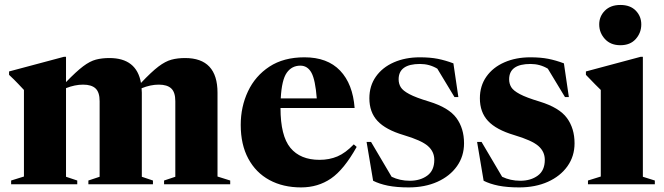

<svg xmlns="http://www.w3.org/2000/svg" viewBox="-20 -762 2747 794"><path d="M566.5 -378.5V-31L612.5 -15.5V0H345.5V-15.5L392 -31V-343.5Q392 -380.5 375.2 -396.2Q358.5 -412 323.5 -412Q290 -412 253 -397.5V-31L299.5 -15.5V0H26V-15.5L79 -32V-390Q70.5 -399 55 -415.5Q39.5 -432 17.5 -452.5V-466.5L244 -527H253V-422.5Q295.5 -466.5 323.8 -487.8Q352 -509 376.8 -515.5Q401.5 -522 432.5 -522Q545 -522 563 -419Q606.5 -465 635.2 -486.8Q664 -508.5 689 -515.2Q714 -522 745.5 -522Q879.5 -522 879.5 -378.5V-32L932 -15.5V0H658.5V-15.5L705 -31V-343.5Q705 -380.5 688.2 -396.2Q671.5 -412 636.5 -412Q602.5 -412 565.5 -397Q566.5 -388 566.5 -378.5Z M1239 -525Q1334 -525 1386.5 -470Q1439 -415 1446.5 -315.5H1140Q1140 -200 1181 -150.5Q1222 -101 1301.5 -101Q1342 -101 1375.5 -115.2Q1409 -129.5 1443 -165L1455 -154.5Q1402.5 -60.5 1348.8 -23.8Q1295 13 1225 13Q1150.5 13 1094.2 -17.5Q1038 -48 1006.8 -106Q975.5 -164 975.5 -245.5Q975.5 -320.5 1005.5 -384.2Q1035.5 -448 1094.2 -486.5Q1153 -525 1239 -525ZM1222 -490.5Q1186.5 -490.5 1165.8 -461Q1145 -431.5 1141 -355H1290Q1284 -432 1268 -461.2Q1252 -490.5 1222 -490.5Z M1716.5 -525Q1758.5 -525 1790.2 -518.8Q1822 -512.5 1855 -500L1875.5 -360.5H1859.5L1788.5 -478Q1756 -497.5 1717 -497.5Q1628.5 -497.5 1628.5 -434Q1628.5 -416 1637.2 -401.5Q1646 -387 1672.8 -372.8Q1699.5 -358.5 1754.5 -342Q1836 -317 1867.5 -274Q1899 -231 1899 -169.5Q1899 -116 1869.8 -74.8Q1840.5 -33.5 1788.8 -10.2Q1737 13 1670 13Q1620 13 1584.2 5.8Q1548.5 -1.5 1523 -14.5L1496 -175H1514.5L1599.5 -31Q1633.5 -14.5 1674.5 -14.5Q1718 -14.5 1747 -35.8Q1776 -57 1776 -101Q1776 -135 1749.5 -158.2Q1723 -181.5 1649 -203.5Q1575 -225.5 1541.2 -261.8Q1507.5 -298 1507.5 -355.5Q1507.5 -407 1534.5 -445.2Q1561.5 -483.5 1608.8 -504.2Q1656 -525 1716.5 -525Z M2173.5 -525Q2215.5 -525 2247.2 -518.8Q2279 -512.5 2312 -500L2332.5 -360.5H2316.5L2245.5 -478Q2213 -497.5 2174 -497.5Q2085.5 -497.5 2085.5 -434Q2085.5 -416 2094.2 -401.5Q2103 -387 2129.8 -372.8Q2156.5 -358.5 2211.5 -342Q2293 -317 2324.5 -274Q2356 -231 2356 -169.5Q2356 -116 2326.8 -74.8Q2297.5 -33.5 2245.8 -10.2Q2194 13 2127 13Q2077 13 2041.2 5.8Q2005.5 -1.5 1980 -14.5L1953 -175H1971.5L2056.5 -31Q2090.5 -14.5 2131.5 -14.5Q2175 -14.5 2204 -35.8Q2233 -57 2233 -101Q2233 -135 2206.5 -158.2Q2180 -181.5 2106 -203.5Q2032 -225.5 1998.2 -261.8Q1964.5 -298 1964.5 -355.5Q1964.5 -407 1991.5 -445.2Q2018.5 -483.5 2065.8 -504.2Q2113 -525 2173.5 -525Z M2545.5 -575Q2505 -575 2481.5 -600.8Q2458 -626.5 2458 -661Q2458 -694.5 2481.5 -718Q2505 -741.5 2545.5 -741.5Q2586.5 -741.5 2609.2 -718Q2632 -694.5 2632 -661Q2632 -626.5 2609.2 -600.8Q2586.5 -575 2545.5 -575ZM2638.5 -527V-31L2688 -15.5V0H2411.5V-15.5L2464.5 -32V-390Q2456 -398.5 2440.8 -413.5Q2425.5 -428.5 2403 -452.5V-466.5L2629 -527Z"/></svg>

Font: Newsreader 72pt
Style: Bold
Weight: 700
Designer: Hugues Gentile
Foundry: Production Type
Version: Version 1.003; ttfautohint (v1.8.3)